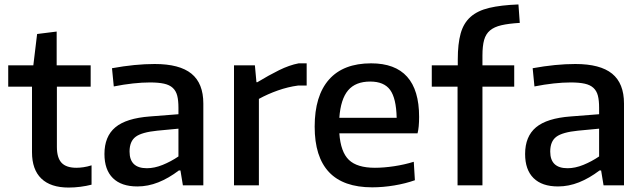

<svg xmlns="http://www.w3.org/2000/svg" viewBox="-20 -834 2895 864"><path d="M289 10Q208 10 166 -30.5Q124 -71 124 -149V-444H17V-540H130L147 -681L235 -692V-540H388V-444H236V-173Q236 -124 257 -101.5Q278 -79 324 -79Q338 -79 355.5 -81.5Q373 -84 392 -90V-3Q369 3 342 6.5Q315 10 289 10Z M598 5Q526 5 488 -32.5Q450 -70 450 -141Q450 -220 499 -261Q548 -302 655 -310L783 -320V-349Q783 -382 777.5 -403.5Q772 -425 757.5 -438.5Q743 -452 718 -457.5Q693 -463 655 -463Q620 -463 578.5 -458.5Q537 -454 492 -445L484 -527Q588 -546 676 -546Q788 -546 841.5 -502.5Q895 -459 895 -368V0H803L792 -67H785Q739 -32 692.5 -13.5Q646 5 598 5ZM641 -77Q675 -77 712 -92Q749 -107 783 -130V-255L688 -246Q618 -239 590.5 -218.5Q563 -198 563 -152Q563 -77 641 -77Z M1033 -540H1127L1134 -464H1138Q1189 -495 1235.5 -518Q1282 -541 1324 -549H1360V-449H1321Q1276 -443 1230.5 -427Q1185 -411 1145 -389V0H1033Z M1655 9Q1525 9 1460.5 -59.5Q1396 -128 1396 -264Q1396 -403 1460.5 -476Q1525 -549 1650 -549Q1866 -549 1866 -308Q1866 -261 1859 -234H1507Q1513 -150 1550 -114.5Q1587 -79 1667 -79Q1707 -79 1753.5 -86Q1800 -93 1842 -106L1847 -23Q1805 -8 1754 0.5Q1703 9 1655 9ZM1646 -467Q1580 -467 1546.5 -427.5Q1513 -388 1507 -304H1765Q1763 -392 1735.5 -429.5Q1708 -467 1646 -467Z M2039 -444H1923V-540H2040V-566Q2040 -637 2053 -683.5Q2066 -730 2097.5 -758Q2129 -786 2181.5 -798.5Q2234 -811 2313 -814L2319 -731Q2269 -728 2236.5 -720.5Q2204 -713 2185 -697Q2166 -681 2158.5 -654Q2151 -627 2151 -584V-540H2294V-444H2151V0H2039Z M2491 5Q2419 5 2381 -32.5Q2343 -70 2343 -141Q2343 -220 2392 -261Q2441 -302 2548 -310L2676 -320V-349Q2676 -382 2670.5 -403.5Q2665 -425 2650.5 -438.5Q2636 -452 2611 -457.5Q2586 -463 2548 -463Q2513 -463 2471.5 -458.5Q2430 -454 2385 -445L2377 -527Q2481 -546 2569 -546Q2681 -546 2734.5 -502.5Q2788 -459 2788 -368V0H2696L2685 -67H2678Q2632 -32 2585.5 -13.5Q2539 5 2491 5ZM2534 -77Q2568 -77 2605 -92Q2642 -107 2676 -130V-255L2581 -246Q2511 -239 2483.5 -218.5Q2456 -198 2456 -152Q2456 -77 2534 -77Z"/></svg>

Font: Encode Sans Normal
Style: Medium
Weight: 500
Designer: Pablo Impallari, Andres Torresi
Foundry: Pablo Impallari, Andres Torresi
Version: Version 1.000; ttfautohint (v1.00) -l 8 -r 50 -G 200 -x 14 -